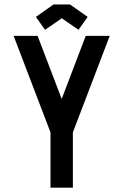

<svg xmlns="http://www.w3.org/2000/svg" viewBox="-20 -848 565 880"><path d="M211.4 12.2V-241.2L42.5 -683.6H152.3L262.7 -394.5L373 -683.6H482.9L314 -241.2V12.2ZM300.8 -827.6 381.8 -770.5 339.8 -711.4 263.2 -764.2 186.5 -711.4 144.5 -770.5 225.6 -827.6Z"/></svg>

Font: Anka/Coder Condensed
Style: Bold
Weight: 700
Width: 4
Monospace: yes
Version: Version 001.100